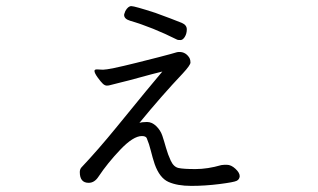

<svg xmlns="http://www.w3.org/2000/svg" viewBox="-20 -562 1040 628"><path d="M270 36Q241 36 241 1Q241 -8 246 -14Q300 -71 362 -147L456 -262Q488 -301 511 -328Q478 -320 438.5 -309Q399 -298 373.5 -292Q348 -286 342 -284Q336 -282 329.5 -282Q323 -282 316.5 -288Q310 -294 299.5 -308.5Q289 -323 289 -330Q289 -335 297 -335L317 -334Q336 -334 426 -356.5Q516 -379 537 -385L558 -391Q561 -392 567 -392Q588 -392 600 -372Q603 -366 603 -357.5Q603 -349 578 -322Q508 -248 436 -160Q445 -163 461 -163Q477 -163 491 -149.5Q505 -136 511 -118Q517 -100 523 -78.5Q529 -57 538.5 -36.5Q548 -16 564 -12.5Q580 -9 619.5 -9Q659 -9 704 -22Q710 -23 714 -23H722Q736 -23 750 -10Q764 3 764 14V15Q763 25 754 29.5Q745 34 698 40Q651 46 605.5 46Q560 46 531 33Q502 20 486 -25Q479 -46 473.5 -68.5Q468 -91 460 -110Q457 -117 444 -117Q416 -117 374 -73Q332 -29 302 16Q289 36 270 36ZM560 -432Q478 -473 406 -494Q386 -500 386 -513Q386 -516 387.5 -519Q389 -522 390 -526Q399 -542 409.5 -542Q420 -542 488 -520Q543 -500 575 -487Q591 -480 591 -466Q591 -452 584.5 -441.5Q578 -431 570.5 -431Q563 -431 560 -432Z"/></svg>

Font: ToneOZ-Pinyin-WenKai-Regular
Style: Regular
Weight: 400
Designer: Fontworks Inc.
Foundry: ToneOZ
Version: Version 0.240331